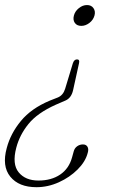

<svg xmlns="http://www.w3.org/2000/svg" viewBox="-42 -622 473 779"><path d="M254.5 -256Q247.5 -225 224.5 -214.5L184 -197Q109.5 -163.5 73.5 -119Q37.5 -74.5 24 -22.5Q6.5 44 33.8 77.2Q61 110.5 114 110.5Q166.5 110.5 202.2 86.2Q238 62 250.5 16L257 -7.5Q260.5 -21 271 -28.5Q281.5 -36 294.5 -36Q307.5 -36 313 -26.5Q318.5 -17 314 -2Q305 33.5 273 65.5Q241 97.5 196.8 117.5Q152.5 137.5 106 137.5Q34.5 137.5 -0.2 94.8Q-35 52 -14.5 -22Q1 -80.5 42.8 -131.2Q84.5 -182 159.5 -213.5L192.5 -226.5Q214.5 -235.5 222.5 -262.5L253.5 -365Q258.5 -381 270.5 -381Q282.5 -381 278.5 -365ZM311 -601.5Q328.5 -601.5 337.2 -589Q346 -576.5 341.5 -559.5Q336.5 -541 320.8 -529Q305 -517 288 -517Q270 -517 261.5 -529.2Q253 -541.5 258 -559.5Q262.5 -576.5 278 -589Q293.5 -601.5 311 -601.5Z"/></svg>

Font: Fraunces 9pt S050 Thin
Style: Italic
Weight: 100
Italic angle: -16°
Version: Version 1.000; ttfautohint (v1.8.3)